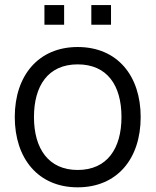

<svg xmlns="http://www.w3.org/2000/svg" viewBox="-20 -746 632 780"><path d="M295.5 15C455.5 15 551.5 -100.5 551.5 -270.5C551.5 -437.5 457.5 -555 295.5 -555C137.5 -555 40 -440.5 40 -270.5C40 -103 134.5 15 295.5 15ZM118 -270.5C118 -396.5 174.5 -484.5 295.5 -484.5C414.5 -484.5 473.5 -400.5 473.5 -270.5C473.5 -143 415.5 -55.5 295.5 -55.5C178.5 -55.5 118 -140.5 118 -270.5ZM160.5 -645.5H240.5V-725.5H160.5ZM351 -645.5H431V-725.5H351Z"/></svg>

Font: Eudonet
Style: Regular
Weight: 400
Designer: Mikhail Sharanda
Foundry: Mikhail Sharanda
Version: Version 4.503;Glyphs 3.1.2 (3151)